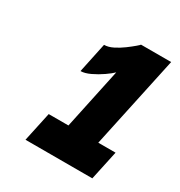

<svg xmlns="http://www.w3.org/2000/svg" viewBox="-115 -903 569 607"><g transform="rotate(30 169.0 -599.5)"><path d="M329 -485 306 -378H62L85 -485H157L204 -706Q195 -697 177 -684.5Q159 -672 139 -662.5Q119 -653 104 -653L127 -762Q142 -762 159 -770.5Q176 -779 191.5 -790.5Q207 -802 217.5 -811Q228 -820 228 -821H338L266 -485Z"/></g></svg>

Font: Raleway Black
Style: Italic
Weight: 900
Italic angle: -12°
Designer: Matt McInerney, Pablo Impallari, Rodrigo Fuenzalida
Foundry: Matt McInerney, Pablo Impallari, Rodrigo Fuenzalida
Version: Version 4.101;RELEASE